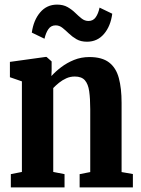

<svg xmlns="http://www.w3.org/2000/svg" viewBox="-20 -813 610 833"><path d="M75 -67V-460L23 -478V-544.5L178 -566H182L204 -546.5V-508L203 -483Q221 -503 245.8 -521.8Q270.5 -540.5 301.2 -553Q332 -565.5 368 -565.5Q422.5 -565.5 453 -542.2Q483.5 -519 495.5 -474.5Q507.5 -430 507.5 -367V-66.5L556.5 -58V0H325.5V-57.5L371.5 -66.5V-340Q371.5 -385.5 367 -417Q362.5 -448.5 348.2 -464.8Q334 -481 304.5 -481Q284.5 -481 267.5 -473.2Q250.5 -465.5 236.2 -454Q222 -442.5 211 -431V-67L260 -57.5V0H27V-57.5ZM118 -671.5Q125.5 -725.5 154.2 -759.2Q183 -793 227.5 -793Q254.5 -793 273.2 -782.2Q292 -771.5 306.2 -757.5Q320.5 -743.5 334 -732.8Q347.5 -722 364 -722Q384 -722 395.2 -738Q406.5 -754 412 -780L467 -753.5Q460 -699.5 431.2 -665.8Q402.5 -632 357.5 -632Q330.5 -632 312 -642.8Q293.5 -653.5 279 -667.5Q264.5 -681.5 251 -692.2Q237.5 -703 221.5 -703Q201.5 -703 190.2 -687Q179 -671 173 -645Z"/></svg>

Font: Merriweather 24pt SemiCondensed
Style: Bold
Weight: 700
Width: 4
Designer: Eben Sorkin
Foundry: Eben Sorkin
Version: Version 2.100